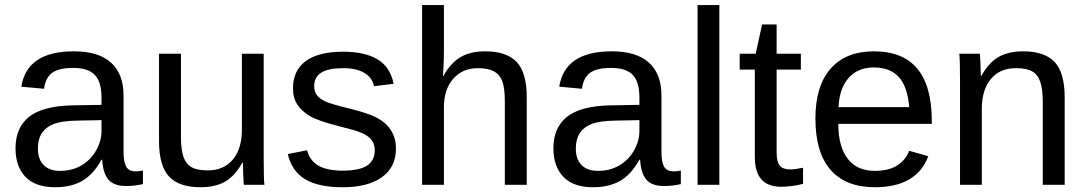

<svg xmlns="http://www.w3.org/2000/svg" viewBox="-20 -745 4377 774"><path d="M202.1 9.8Q122.6 9.8 82.5 -32.2Q42.5 -74.2 42.5 -147.5Q42.5 -229.5 96.4 -273.4Q150.4 -317.4 270.5 -320.3L389.2 -322.3V-351.1Q389.2 -415.5 361.8 -443.4Q334.5 -471.2 275.9 -471.2Q216.8 -471.2 189.9 -451.2Q163.1 -431.2 157.7 -387.2L65.9 -395.5Q88.4 -538.1 277.8 -538.1Q377.4 -538.1 427.7 -492.4Q478 -446.8 478 -360.4V-132.8Q478 -93.8 488.3 -74Q498.5 -54.2 527.3 -54.2Q540 -54.2 556.2 -57.6V-2.9Q522.9 4.9 488.3 4.9Q439.5 4.9 417.2 -20.8Q395 -46.4 392.1 -101.1H389.2Q355.5 -40.5 310.8 -15.4Q266.1 9.8 202.1 9.8ZM222.2 -56.2Q270.5 -56.2 308.1 -78.1Q345.7 -100.1 367.4 -138.4Q389.2 -176.8 389.2 -217.3V-260.7L293 -258.8Q231 -257.8 199 -246.1Q167 -234.4 149.9 -210Q132.8 -185.5 132.8 -146Q132.8 -103 156 -79.6Q179.2 -56.2 222.2 -56.2Z M709.5 -528.3V-193.4Q709.5 -141.1 719.7 -112.3Q730 -83.5 752.4 -70.8Q774.9 -58.1 818.4 -58.1Q881.8 -58.1 918.5 -101.6Q955.1 -145 955.1 -222.2V-528.3H1043V-112.8Q1043 -20.5 1045.9 0H962.9Q962.4 -2.4 961.9 -13.2Q961.4 -23.9 960.7 -37.8Q960 -51.8 959 -90.3H957.5Q927.2 -35.6 887.5 -12.9Q847.7 9.8 788.6 9.8Q701.7 9.8 661.4 -33.4Q621.1 -76.7 621.1 -176.3V-528.3Z M1576.2 -146Q1576.2 -71.3 1519.8 -30.8Q1463.4 9.8 1361.8 9.8Q1263.2 9.8 1209.7 -22.7Q1156.2 -55.2 1140.1 -124L1217.8 -139.2Q1229 -96.7 1264.2 -76.9Q1299.3 -57.1 1361.8 -57.1Q1428.7 -57.1 1459.7 -77.6Q1490.7 -98.1 1490.7 -139.2Q1490.7 -170.4 1469.2 -189.9Q1447.8 -209.5 1399.9 -222.2L1336.9 -238.8Q1261.2 -258.3 1229.2 -277.1Q1197.3 -295.9 1179.2 -322.8Q1161.1 -349.6 1161.1 -388.7Q1161.1 -460.9 1212.6 -498.8Q1264.2 -536.6 1362.8 -536.6Q1450.2 -536.6 1501.7 -505.9Q1553.2 -475.1 1566.9 -407.2L1487.8 -397.5Q1480.5 -432.6 1448.5 -451.4Q1416.5 -470.2 1362.8 -470.2Q1303.2 -470.2 1274.9 -452.1Q1246.6 -434.1 1246.6 -397.5Q1246.6 -375 1258.3 -360.4Q1270 -345.7 1293 -335.4Q1315.9 -325.2 1389.6 -307.1Q1459.5 -289.6 1490.2 -274.7Q1521 -259.8 1538.8 -241.7Q1556.6 -223.6 1566.4 -200Q1576.2 -176.3 1576.2 -146Z M1767.1 -438Q1795.4 -489.7 1835.2 -513.9Q1875 -538.1 1936 -538.1Q2022 -538.1 2062.7 -495.4Q2103.5 -452.6 2103.5 -352.1V0H2015.1V-335Q2015.1 -390.6 2004.9 -417.7Q1994.6 -444.8 1971.2 -457.5Q1947.8 -470.2 1906.2 -470.2Q1844.2 -470.2 1806.9 -427.2Q1769.5 -384.3 1769.5 -311.5V0H1681.6V-724.6H1769.5V-536.1Q1769.5 -506.3 1767.8 -474.6Q1766.1 -442.9 1765.6 -438Z M2370.6 9.8Q2291 9.8 2251 -32.2Q2210.9 -74.2 2210.9 -147.5Q2210.9 -229.5 2264.9 -273.4Q2318.8 -317.4 2439 -320.3L2557.6 -322.3V-351.1Q2557.6 -415.5 2530.3 -443.4Q2502.9 -471.2 2444.3 -471.2Q2385.3 -471.2 2358.4 -451.2Q2331.5 -431.2 2326.2 -387.2L2234.4 -395.5Q2256.8 -538.1 2446.3 -538.1Q2545.9 -538.1 2596.2 -492.4Q2646.5 -446.8 2646.5 -360.4V-132.8Q2646.5 -93.8 2656.7 -74Q2667 -54.2 2695.8 -54.2Q2708.5 -54.2 2724.6 -57.6V-2.9Q2691.4 4.9 2656.7 4.9Q2607.9 4.9 2585.7 -20.8Q2563.5 -46.4 2560.5 -101.1H2557.6Q2523.9 -40.5 2479.2 -15.4Q2434.6 9.8 2370.6 9.8ZM2390.6 -56.2Q2439 -56.2 2476.6 -78.1Q2514.2 -100.1 2535.9 -138.4Q2557.6 -176.8 2557.6 -217.3V-260.7L2461.4 -258.8Q2399.4 -257.8 2367.4 -246.1Q2335.4 -234.4 2318.4 -210Q2301.3 -185.5 2301.3 -146Q2301.3 -103 2324.5 -79.6Q2347.7 -56.2 2390.6 -56.2Z M2792 0V-724.6H2879.9V0Z M3217.3 -3.9Q3173.8 7.8 3128.4 7.8Q3022.9 7.8 3022.9 -111.8V-464.4H2961.9V-528.3H3026.4L3052.2 -646.5H3110.8V-528.3H3208.5V-464.4H3110.8V-130.9Q3110.8 -92.8 3123.3 -77.4Q3135.7 -62 3166.5 -62Q3184.1 -62 3217.3 -68.8Z M3359.4 -245.6Q3359.4 -154.8 3397 -105.5Q3434.6 -56.2 3506.8 -56.2Q3564 -56.2 3598.4 -79.1Q3632.8 -102.1 3645 -137.2L3722.2 -115.2Q3674.8 9.8 3506.8 9.8Q3389.6 9.8 3328.4 -60.1Q3267.1 -129.9 3267.1 -267.6Q3267.1 -398.4 3328.4 -468.3Q3389.6 -538.1 3503.4 -538.1Q3736.3 -538.1 3736.3 -257.3V-245.6ZM3645.5 -313Q3638.2 -396.5 3603 -434.8Q3567.9 -473.1 3502 -473.1Q3438 -473.1 3400.6 -430.4Q3363.3 -387.7 3360.4 -313Z M4183.6 0V-335Q4183.6 -387.2 4173.3 -416Q4163.1 -444.8 4140.6 -457.5Q4118.2 -470.2 4074.7 -470.2Q4011.2 -470.2 3974.6 -426.8Q3938 -383.3 3938 -306.2V0H3850.1V-415.5Q3850.1 -507.8 3847.2 -528.3H3930.2Q3930.7 -525.9 3931.2 -515.1Q3931.6 -504.4 3932.4 -490.5Q3933.1 -476.6 3934.1 -438H3935.5Q3965.8 -492.7 4005.6 -515.4Q4045.4 -538.1 4104.5 -538.1Q4191.4 -538.1 4231.7 -494.9Q4272 -451.7 4272 -352.1V0Z"/></svg>

Font: Arial
Style: Regular
Weight: 400
Designer: Steve Matteson
Foundry: Ascender Corporation
Version: Version 2.00.3